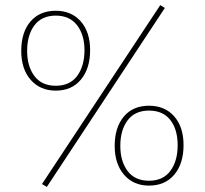

<svg xmlns="http://www.w3.org/2000/svg" viewBox="-20 -715 800 750"><path d="M624 -684 163 15 144 4 606 -695ZM332 -519Q332 -447 296 -404Q260 -361 198 -361Q137 -361 100 -403Q63 -445 63 -516Q63 -589 99 -631Q135 -673 198 -673Q259 -673 295.5 -631.5Q332 -590 332 -519ZM86 -516Q86 -456 114.5 -418Q143 -380 198 -380Q253 -380 281.5 -418.5Q310 -457 310 -519Q310 -579 281 -616.5Q252 -654 198 -654Q143 -654 114.5 -616Q86 -578 86 -516ZM697 -148Q697 -76 661 -33Q625 10 562 10Q501 10 464.5 -32.5Q428 -75 428 -145Q428 -217 463.5 -259.5Q499 -302 562 -302Q624 -302 660.5 -260.5Q697 -219 697 -148ZM450 -145Q450 -85 478.5 -47Q507 -9 562 -9Q617 -9 645.5 -47.5Q674 -86 674 -148Q674 -209 645.5 -246Q617 -283 562 -283Q507 -283 478.5 -245Q450 -207 450 -145Z"/></svg>

Font: Fira Sans Thin
Style: Regular
Weight: 100
Designer: bBox Type GmbH & Carrois Corporate GbR & Edenspiekermann AG
Foundry: bBox Type GmbH & Carrois Corporate GbR & Edenspiekermann AG
Version: Version 4.301